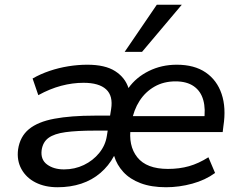

<svg xmlns="http://www.w3.org/2000/svg" viewBox="-20 -778 1018 807"><path d="M222 9Q169 9 129.5 -11Q90 -31 70 -67.5Q50 -104 56 -150Q64 -204 101.5 -235Q139 -266 208.5 -279Q278 -292 378 -292H466L456 -229H378Q303 -229 255.5 -222.5Q208 -216 184 -198.5Q160 -181 155 -147Q150 -107 178 -86.5Q206 -66 249 -66Q294 -66 332.5 -84.5Q371 -103 397 -135Q423 -167 429 -206L447 -319Q456 -375 426 -402.5Q396 -430 331 -430Q285 -430 237.5 -417.5Q190 -405 141 -378L117 -448Q150 -467 188.5 -480Q227 -493 267.5 -499.5Q308 -506 347 -506Q422 -506 464 -479Q506 -452 520 -408Q552 -453 605.5 -479.5Q659 -506 723 -506Q797 -506 844.5 -473.5Q892 -441 911.5 -383Q931 -325 919 -248L916 -223H506L516 -290H860L837 -268Q845 -319 834.5 -357Q824 -395 794.5 -415.5Q765 -436 718 -436Q668 -436 629.5 -414Q591 -392 566.5 -354Q542 -316 533 -265L530 -246Q518 -166 557 -117Q596 -68 686 -68Q734 -68 774.5 -79.5Q815 -91 856 -117L884 -51Q843 -21 788 -6Q733 9 678 9Q616 9 571 -8Q526 -25 498.5 -55Q471 -85 460 -122H459Q437 -81 402 -51Q367 -21 321.5 -6Q276 9 222 9ZM504 -560 639 -758H744L577 -560Z"/></svg>

Font: Nunito Sans 7pt Medium
Style: Italic
Weight: 500
Italic angle: -9°
Designer: Vernon Adams
Foundry: Vernon Adams
Version: Version 3.101;gftools[0.9.27]